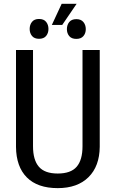

<svg xmlns="http://www.w3.org/2000/svg" viewBox="-20 -972 602 1002"><path d="M500.5 -710.9H410.6V-209C410.6 -161.1 400.5 -125.4 380.1 -101.8C359.8 -78.2 326.8 -66.4 281.2 -66.4C236 -66.4 203.2 -78.2 182.9 -101.8C162.5 -125.4 152.3 -161.1 152.3 -209V-710.9H63.5V-205.6C64.1 -136.6 83 -83.4 120.1 -46.1C157.2 -8.9 210.9 9.8 281.2 9.8C349.9 9.8 403.5 -9.3 441.9 -47.4C480.3 -85.4 499.8 -138.2 500.5 -205.6ZM301.8 -952.1 250.5 -841.8H304.7L379.9 -952.1ZM134.8 -820.8C134.8 -806.5 138.8 -794.4 147 -784.4C155.1 -774.5 167.3 -769.5 183.6 -769.5C200.2 -769.5 212.6 -774.5 220.7 -784.4C228.8 -794.4 232.9 -806.5 232.9 -820.8C232.9 -835.4 228.8 -847.8 220.7 -857.9C212.6 -868 200.2 -873 183.6 -873C167.3 -873 155.1 -868 147 -857.9C138.8 -847.8 134.8 -835.4 134.8 -820.8ZM329.1 -819.8C329.1 -805.5 333.2 -793.5 341.3 -783.7C349.4 -773.9 361.8 -769 378.4 -769C394.7 -769 407 -773.9 415.3 -783.7C423.6 -793.5 427.7 -805.5 427.7 -819.8C427.7 -834.5 423.6 -846.8 415.3 -856.9C407 -867 394.7 -872.1 378.4 -872.1C361.8 -872.1 349.4 -867 341.3 -856.9C333.2 -846.8 329.1 -834.5 329.1 -819.8Z"/></svg>

Font: Roboto Condensed
Style: Regular
Weight: 400
Designer: Google
Version: Version 2.134; 2016